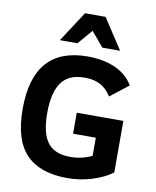

<svg xmlns="http://www.w3.org/2000/svg" viewBox="-100 -1006 891 1096"><g transform="rotate(10 345.5 -458.0)"><path d="M520 -485.8Q494.1 -527.8 457 -547.9Q419.9 -567.9 363.8 -567.9Q271.5 -567.9 230.2 -508.5Q189 -449.2 189 -332Q189 -215.8 229.7 -161.9Q270.5 -107.9 360.8 -107.9Q429.2 -107.9 486.8 -136.2V-241.2H355V-362.8H625V-64Q578.1 -28.8 508.5 -7.3Q439 14.2 365.2 14.2Q207 14.2 127 -68.4Q46.9 -150.9 46.9 -332Q46.9 -689.9 361.8 -689.9Q453.6 -689.9 522 -659.2Q590.3 -628.4 626 -568.8ZM434.1 -753.9 362.8 -838.9 290 -753.9H188L302.7 -930.2H421.9L537.1 -753.9Z"/></g></svg>

Font: Clear Sans
Style: Bold
Weight: 700
Foundry: Intel Corporation
Version: Version 1.00